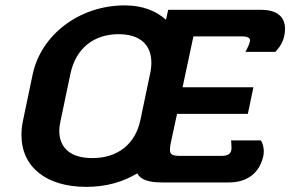

<svg xmlns="http://www.w3.org/2000/svg" viewBox="-20 -687 1093 723"><path d="M426.7 -558.3C503.3 -558.3 550 -521.7 550 -450.8C550 -438.3 548.3 -423.3 545 -408.3L508.3 -233.3C489.2 -145.8 425 -91.7 327.5 -91.7C245.8 -91.7 203.3 -130 203.3 -194.2C203.3 -205.8 205 -219.2 208.3 -233.3L245 -408.3C265.8 -507.5 335.8 -558.3 426.7 -558.3ZM613.3 -650 605 -612.5C568.3 -645.8 516.7 -666.7 450 -666.7C277.5 -666.7 135 -555 103.3 -408.3L66.7 -233.3C62.5 -214.2 60.8 -195.8 60.8 -178.3C60.8 -58.3 154.2 16.7 305 16.7C379.2 16.7 443.3 -1.7 496.7 -34.2C510 -10 539.2 0 591.7 0H841.7C910.8 0 957.5 -35 971.7 -100C972.5 -105.8 973.3 -111.7 973.3 -116.7C973.3 -141.7 962.5 -158.3 962.5 -158.3H850C850 -158.3 851.7 -145 851.7 -132.5C851.7 -128.3 851.7 -124.2 850.8 -120.8C848.3 -108.3 838.3 -100 813.3 -100H663.3C630.8 -100 620 -103.3 620 -123.3C620 -130 620.8 -139.2 623.3 -150L646.7 -258.3H913.3L934.2 -358.3H667.5L708.3 -550H891.7C913.3 -550 921.7 -543.3 921.7 -534.2C921.7 -532.5 920.8 -530.8 920.8 -529.2C918.3 -517.5 904.2 -491.7 904.2 -491.7H1016.7C1016.7 -491.7 1043.3 -516.7 1050 -550C1052.5 -560 1053.3 -570 1053.3 -578.3C1053.3 -625 1021.7 -650 963.3 -650Z"/></svg>

Font: BoonHome
Style: Bold Oblique
Weight: 700
Italic angle: -12°
Designer: Sungsit Sawaiwan
Foundry: Sungsit Sawaiwan
Version: Version 0.2